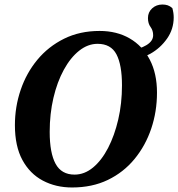

<svg xmlns="http://www.w3.org/2000/svg" viewBox="-20 -812 789 850"><path d="M299 18Q227 18 169.5 -12.5Q112 -43 79 -104Q46 -165 46 -258Q46 -339 71.5 -414Q97 -489 145.5 -547.5Q194 -606 263.5 -640.5Q333 -675 421 -675Q497 -675 554 -642Q611 -609 643 -548Q675 -487 675 -402Q675 -318 649.5 -242.5Q624 -167 575.5 -108Q527 -49 457.5 -15.5Q388 18 299 18ZM310 -39Q354 -39 392 -70.5Q430 -102 458.5 -157Q487 -212 503.5 -283Q520 -354 520 -434Q520 -525 495.5 -571.5Q471 -618 412 -618Q369 -618 330.5 -587.5Q292 -557 262.5 -503Q233 -449 216.5 -378.5Q200 -308 200 -228Q200 -135 226 -87Q252 -39 310 -39ZM554 -546V-589Q598 -594 628 -612Q658 -630 658 -656Q658 -677 646.5 -692.5Q635 -708 635 -732Q635 -758 653.5 -775Q672 -792 699 -792Q712 -792 722.5 -788.5Q733 -785 743 -776Q749 -755 749 -735Q749 -683 719.5 -641Q690 -599 645.5 -574Q601 -549 554 -546Z"/></svg>

Font: Source Serif Pro
Style: Bold Italic
Weight: 700
Italic angle: -12°
Designer: Frank Grießhammer
Foundry: Adobe Systems Incorporated
Version: Version 3.001;hotconv 1.0.111;makeotfexe 2.5.65597